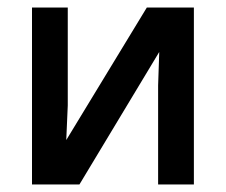

<svg xmlns="http://www.w3.org/2000/svg" viewBox="-20 -490 600 510"><path d="M495 -470V0H400V-263L403 -352L191 0H65V-470H160V-210L156 -118L370 -470Z"/></svg>

Font: Kreadon Light
Style: Bold
Weight: 600
Designer: Reiya WATANABE
Foundry: StudioGnu
Version: Version 1.003; ttfautohint (v1.8.4.7-5d5b);gftools[0.9.32]